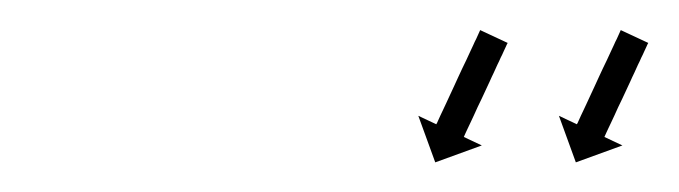

<svg xmlns="http://www.w3.org/2000/svg" viewBox="-20 -548 449 127"><path d="M408.4 -518.9C408.6 -519.1 408.7 -519.4 408.8 -519.6L390.6 -528.1C390.5 -527.8 390.4 -527.6 390.3 -527.4C390 -526.7 389.7 -526 389.4 -525.4C388.9 -524.4 388.4 -523.3 388 -522.3C387.3 -521 386.7 -519.7 386.1 -518.3C385.4 -516.8 384.6 -515.2 383.9 -513.6C383.1 -511.9 382.3 -510.1 381.5 -508.4C380.6 -506.5 379.7 -504.6 378.8 -502.8C377.9 -500.8 377 -498.9 376.1 -497C375.2 -495 374.3 -493.1 373.4 -491.1C372.6 -489.3 371.7 -487.4 370.8 -485.5C370 -483.8 369.2 -482 368.4 -480.3C367.6 -478.7 366.9 -477.1 366.2 -475.6C365.5 -474.2 364.9 -472.9 364.3 -471.6C363.8 -470.6 363.3 -469.5 362.9 -468.5C362.6 -467.9 362.3 -467.2 362 -466.5C361.8 -466.3 361.7 -466.1 361.6 -465.8L349.7 -471.4L360.9 -440.6L391.7 -451.8L379.8 -457.4C379.9 -457.6 380 -457.9 380.1 -458.1C380.4 -458.7 380.7 -459.4 381 -460.1C381.5 -461.1 382 -462.1 382.4 -463.1C383 -464.5 383.7 -465.8 384.3 -467.1C385 -468.7 385.7 -470.2 386.5 -471.8C387.3 -473.6 388.1 -475.3 388.9 -477.1C389.8 -478.9 390.7 -480.8 391.6 -482.7C392.5 -484.6 393.4 -486.6 394.3 -488.5C395.2 -490.4 396.1 -492.4 397 -494.3C397.8 -496.2 398.7 -498 399.6 -499.9C400.4 -501.7 401.2 -503.4 402 -505.2C402.8 -506.7 403.5 -508.3 404.2 -509.9C404.9 -511.2 405.5 -512.5 406.1 -513.9C406.6 -514.9 407 -515.9 407.5 -516.9C407.8 -517.6 408.1 -518.3 408.4 -518.9ZM315.4 -518.9C315.6 -519.1 315.7 -519.4 315.8 -519.6L297.6 -528.1C297.5 -527.8 297.4 -527.6 297.3 -527.4C297 -526.7 296.7 -526 296.4 -525.4C295.9 -524.4 295.4 -523.3 295 -522.3C294.3 -521 293.7 -519.7 293.1 -518.3C292.4 -516.8 291.6 -515.2 290.9 -513.6C290.1 -511.9 289.3 -510.1 288.5 -508.4C287.6 -506.5 286.7 -504.6 285.8 -502.8C284.9 -500.8 284 -498.9 283.1 -497C282.2 -495 281.3 -493.1 280.4 -491.1C279.6 -489.3 278.7 -487.4 277.8 -485.5C277 -483.8 276.2 -482 275.4 -480.3C274.6 -478.7 273.9 -477.1 273.2 -475.6C272.5 -474.2 271.9 -472.9 271.3 -471.6C270.8 -470.6 270.3 -469.5 269.9 -468.5C269.6 -467.9 269.3 -467.2 269 -466.5C268.8 -466.3 268.7 -466.1 268.6 -465.8L256.7 -471.4L267.9 -440.6L298.7 -451.8L286.8 -457.4C286.9 -457.6 287 -457.9 287.1 -458.1C287.4 -458.7 287.7 -459.4 288 -460.1C288.5 -461.1 289 -462.1 289.4 -463.1C290 -464.5 290.7 -465.8 291.3 -467.1C292 -468.7 292.7 -470.2 293.5 -471.8C294.3 -473.6 295.1 -475.3 295.9 -477.1C296.8 -478.9 297.7 -480.8 298.6 -482.7C299.5 -484.6 300.4 -486.6 301.3 -488.5C302.2 -490.4 303.1 -492.4 304 -494.3C304.8 -496.2 305.7 -498 306.6 -499.9C307.4 -501.7 308.2 -503.4 309 -505.2C309.8 -506.7 310.5 -508.3 311.2 -509.9C311.9 -511.2 312.5 -512.5 313.1 -513.9C313.6 -514.9 314 -515.9 314.5 -516.9C314.8 -517.6 315.1 -518.3 315.4 -518.9Z"/></svg>

Font: FRB American Cursive Just Arrows Ultra
Style: Bold Italic
Weight: 1000
Italic angle: -25°
Version: Version 2.0;Modular Font Editor K font №1